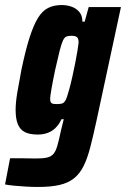

<svg xmlns="http://www.w3.org/2000/svg" viewBox="-53 -538 500 762"><path d="M98 204Q74 204 49.5 202.5Q25 201 3.5 199Q-18 197 -33 194L-13 90Q8 90 25 90Q42 90 58 90.5Q74 91 89 91Q117 91 133 87.5Q149 84 158.5 73.5Q168 63 174.5 40.5Q181 18 189 -20Q192 -34 195.5 -46.5Q199 -59 200 -65H191Q182 -45 168 -31Q154 -17 136 -10.5Q118 -4 97 -4Q65 -4 46 -13.5Q27 -23 18 -44.5Q9 -66 9 -102Q9 -131 15.5 -170Q22 -209 32 -261Q48 -338 64 -388Q80 -438 97.5 -466.5Q115 -495 138 -506.5Q161 -518 192 -518Q211 -518 229.5 -512Q248 -506 261 -491.5Q274 -477 274 -452H283L299 -510H427L330 -59Q317 1 305.5 45.5Q294 90 279 120.5Q264 151 241 169.5Q218 188 183.5 196Q149 204 98 204ZM173 -125Q183 -125 190.5 -126.5Q198 -128 203.5 -134.5Q209 -141 213 -154Q216 -163 222 -184.5Q228 -206 234 -233Q240 -260 245.5 -287.5Q251 -315 254.5 -337Q258 -359 259 -369Q259 -386 252 -391Q245 -396 231 -396Q218 -396 210.5 -393Q203 -390 197 -377.5Q191 -365 184 -337.5Q177 -310 166 -261Q157 -218 151.5 -186.5Q146 -155 146 -146Q146 -136 149 -131.5Q152 -127 158 -126Q164 -125 173 -125Z"/></svg>

Font: Saira Condensed ExtraBold
Style: Italic
Weight: 800
Width: 3
Italic angle: -12°
Designer: Hector Gatti with collaboration of the Omnibus-Type team
Foundry: Omnibus-Type
Version: Version 1.101